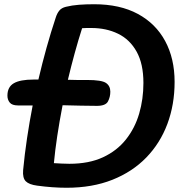

<svg xmlns="http://www.w3.org/2000/svg" viewBox="-20 -880 861 905"><path d="M294 5Q228 5 155 -5Q117 -10 101.5 -25.5Q86 -41 89 -78Q96 -152 107.5 -229Q119 -306 134 -383Q117 -383 101 -383Q85 -383 65 -383Q37 -383 26 -396.5Q15 -410 15 -429Q15 -470 45 -487.5Q75 -505 138 -505Q150 -505 161 -505Q179 -582 199.5 -655.5Q220 -729 243 -798Q249 -817 259.5 -830Q270 -843 291 -848Q319 -855 352 -857.5Q385 -860 424 -860Q545 -860 629.5 -814.5Q714 -769 758.5 -686.5Q803 -604 803 -494Q803 -387 769 -296Q735 -205 669.5 -137.5Q604 -70 509.5 -32.5Q415 5 294 5ZM307 -108Q399 -108 465 -138.5Q531 -169 573.5 -222.5Q616 -276 636 -344.5Q656 -413 656 -489Q656 -579 624 -636.5Q592 -694 536.5 -721Q481 -748 411 -748Q399 -748 387 -748Q375 -748 367 -747Q349 -691 332 -629Q315 -567 300 -504Q322 -503 343 -503Q364 -503 391 -503Q459 -503 479.5 -489Q500 -475 500 -448Q500 -423 489 -402Q478 -381 437 -381Q405 -381 359.5 -382Q314 -383 275 -384Q245 -229 234 -111Q250 -110 270.5 -109Q291 -108 307 -108Z"/></svg>

Font: Pacifico
Style: Regular
Weight: 400
Designer: Vernon Adams
Foundry: Vernon Adams
Version: Version 3.010; ttfautohint (v1.8.4.7-5d5b)